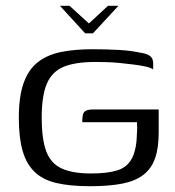

<svg xmlns="http://www.w3.org/2000/svg" viewBox="-20 -636 605 663"><path d="M187 -616H220L287 -555L353 -616H389L301 -521H274ZM291 7Q222 7 175 -4Q128 -15 99.5 -42.5Q71 -70 58 -115.5Q45 -161 45 -229Q45 -304 62 -350.5Q79 -397 111.5 -422Q144 -447 191 -456.5Q238 -466 299 -466Q349 -466 391.5 -463.5Q434 -461 465 -454Q485 -451 494.5 -445Q504 -439 506.5 -431.5Q509 -424 509 -416V-396Q502 -402 484 -406Q466 -410 442.5 -413Q419 -416 394 -418.5Q369 -421 346.5 -421.5Q324 -422 309 -422Q239 -422 199 -405Q159 -388 141.5 -346.5Q124 -305 124 -229Q124 -156 139.5 -114Q155 -72 192.5 -54.5Q230 -37 294 -37Q352 -37 386 -48Q420 -59 436 -90Q452 -121 453 -177Q454 -190 453.5 -199.5Q453 -209 453 -214H264Q264 -232 266.5 -241Q269 -250 277.5 -254Q286 -258 304 -258H528V-179Q528 -125 515.5 -89.5Q503 -54 475.5 -32.5Q448 -11 402.5 -2Q357 7 291 7Z"/></svg>

Font: Genos Thin
Style: Regular
Weight: 400
Version: Version 1.010